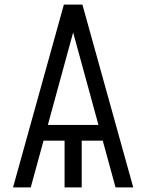

<svg xmlns="http://www.w3.org/2000/svg" viewBox="-20 -820 640 840"><path d="M337.5 0H262.5V-237.5H337.5ZM37 0 259.5 -800H340.5L563 0H485.5L300 -678L114.5 0ZM134 -204.5 152 -273.5H448L466 -204.5Z"/></svg>

Font: Victor Mono Thin
Style: Regular
Weight: 100
Monospace: yes
Designer: Rune Bjørnerås
Version: Version 1.561;gftools[0.9.30]